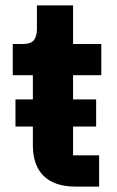

<svg xmlns="http://www.w3.org/2000/svg" viewBox="-20 -687 431 707"><path d="M345 -115V0H257Q181 0 141 -39Q101 -78 101 -153V-221H37V-321H101V-410H27V-525H64Q94 -525 105 -539.5Q116 -554 116 -581V-667H249V-525H353V-410H249V-321H334V-221H249V-115Z"/></svg>

Font: IBM Plex Sans
Style: Bold
Weight: 700
Designer: Mike Abbink, Paul van der Laan, Pieter van Rosmalen
Foundry: Bold Monday
Version: Version 3.201